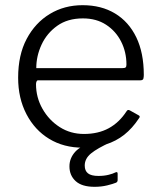

<svg xmlns="http://www.w3.org/2000/svg" viewBox="-20 -560 619 741"><path d="M119 -235Q119 -184 144 -140Q169 -96 210.5 -69.5Q252 -43 304 -43Q359 -43 399.5 -65Q440 -87 468 -130Q471 -135 474 -135.5Q477 -136 481 -134L515 -115Q523 -111 516 -103Q491 -65 459.5 -40Q428 -15 388 -2.5Q348 10 300 10Q226 10 170 -24Q114 -58 82 -119.5Q50 -181 50 -260Q50 -348 83 -410Q116 -472 172 -506Q228 -540 299 -540Q371 -540 424 -508Q477 -476 506 -416Q535 -356 535 -271Q535 -264 533.5 -257Q532 -250 521 -250H126Q123 -250 121 -245.5Q119 -241 119 -235ZM451 -297Q462 -297 465 -300Q468 -303 468 -311Q468 -359 447.5 -399.5Q427 -440 389.5 -464.5Q352 -489 300 -489Q241 -489 201 -460.5Q161 -432 140.5 -388Q120 -344 120 -297ZM248 82Q248 50 271 25Q294 0 356 -18L407 -11Q356 12 331.5 32Q307 52 307 79Q307 99 319.5 109Q332 119 360 119Q382 119 399.5 114.5Q417 110 424 106Q434 101 434 110V135Q434 142 428 145Q416 150 393.5 155.5Q371 161 345 161Q296 161 272 139Q248 117 248 82Z"/></svg>

Font: Libre Franklin Thin Light
Style: Regular
Weight: 300
Version: Version 3.000